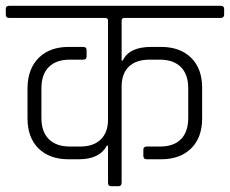

<svg xmlns="http://www.w3.org/2000/svg" viewBox="-34 -643 794 663"><path d="M386 -572V-434H390Q412 -481 488 -481H522Q588 -481 626 -443.5Q664 -406 664 -340V-234Q664 -168 626 -130.5Q588 -93 522 -93H473Q461 -93 461 -105V-126Q461 -137 473 -137H519Q566 -137 591 -162.5Q616 -188 616 -236V-338Q616 -386 590.5 -411.5Q565 -437 518 -437H482Q436 -437 411 -413Q386 -389 386 -344V-12Q386 0 375 0H350Q339 0 339 -12V-140H335Q310 -93 238 -93H203Q137 -93 99 -130.5Q61 -168 61 -234V-340Q62 -406 100 -443.5Q138 -481 203 -481H253Q265 -481 265 -470V-448Q265 -437 253 -437H207Q160 -437 134.5 -411.5Q109 -386 109 -338V-236Q109 -188 134.5 -162.5Q160 -137 208 -137H243Q289 -137 314 -161.5Q339 -186 339 -230V-572Q339 -581 329 -581H-2Q-14 -581 -14 -593V-612Q-14 -623 -2 -623H728Q740 -623 740 -612V-593Q740 -581 728 -581H396Q386 -581 386 -572Z"/></svg>

Font: Rajdhani
Style: Regular
Weight: 400
Designer: Satya Rajpurohit, Jyotish Sonowal
Foundry: Indian Type Foundry
Version: Version 1.201;PS 1.0;hotconv 1.0.78;makeotf.lib2.5.61930; tt